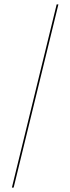

<svg xmlns="http://www.w3.org/2000/svg" viewBox="-20 -770 322 879"><path d="M34.4 89H42.4L247.4 -750H239.4Z"/></svg>

Font: Moniqa Black
Style: Regular
Weight: 900
Designer: Rajesh Rajput
Foundry: Rajesh Rajput
Version: Version 1.000